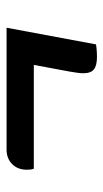

<svg xmlns="http://www.w3.org/2000/svg" viewBox="118 -442 322 599"><g transform="rotate(-90 279.5 -142.0)"><path d="M402 -1Q375 -1 363 -10.5Q351 -20 351 -44Q351 -52 352.5 -62.5Q354 -73 356 -85L377 -198H53Q51 -204 50.5 -209.5Q50 -215 50 -220Q50 -248 67.5 -265.5Q85 -283 113 -283H493L441 -4Q437 -3 425 -2Q413 -1 402 -1Z"/></g></svg>

Font: Sansita Swashed Light Medium
Style: Regular
Weight: 500
Version: Version 1.003